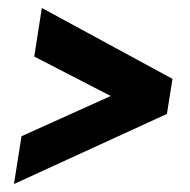

<svg xmlns="http://www.w3.org/2000/svg" viewBox="-20 -522 478 482"><path d="M413 -324 399 -236 15 -60 34 -180 258 -281 66 -380 85 -502Z"/></svg>

Font: Rambla
Style: Bold Italic
Weight: 700
Italic angle: -12°
Designer: Martin Sommaruga
Foundry: Martin Sommaruga
Version: Version 1.001